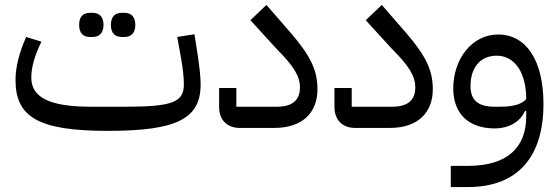

<svg xmlns="http://www.w3.org/2000/svg" viewBox="-20 -519 2270 779"><path d="M474 -369H485C511 -369 529 -384 529 -418C529 -452 511 -467 485 -467H474C447 -467 430 -452 430 -418C430 -384 447 -369 474 -369ZM345 -369H356C382 -369 400 -384 400 -418C400 -452 382 -467 356 -467H345C318 -467 301 -452 301 -418C301 -384 318 -369 345 -369ZM418 12C697 12 794 -37 794 -176C794 -201 791 -237 782 -297L769 -380L699 -369L714 -286C724 -230 726 -198 726 -176C726 -104 678 -86 488 -86H348C183 -86 107 -123 107 -204C107 -246 120 -292 148 -350L86 -369C57 -302 43 -247 43 -194C43 -42 139 12 418 12Z M952 0H1094C1205 0 1268 -60 1268 -157C1268 -234 1240 -292 1161 -384L1061 -499L996 -437L1101 -322C1172 -251 1197 -210 1197 -164C1197 -124 1178 -86 1104 -86H939V-162H869V-85C869 -30 904 0 952 0Z M1420 0H1562C1673 0 1736 -60 1736 -157C1736 -234 1708 -292 1629 -384L1529 -499L1464 -437L1569 -322C1640 -251 1665 -210 1665 -164C1665 -124 1646 -86 1572 -86H1407V-162H1337V-85C1337 -30 1372 0 1420 0Z M1809 240H1878C2083 240 2185 115 2185 -97C2185 -274 2115 -379 2001 -379C1895 -379 1819 -280 1819 -160C1819 -58 1881 2 1987 2C2045 2 2091 -25 2110 -69H2115V-47C2115 79 2039 154 1878 154H1809ZM2007 -86H1987C1920 -86 1889 -112 1889 -170C1889 -243 1927 -293 1995 -293C2069 -293 2115 -224 2115 -117C2096 -96 2064 -86 2007 -86Z"/></svg>

Font: IBM Plex Arabic
Style: Regular
Weight: 400
Designer: Mike Abbink, Paul van der Laan, Pieter van Rosmalen, Wael Morcos, Khajak Apelian
Foundry: Bold Monday
Version: Version 1.0